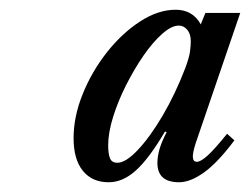

<svg xmlns="http://www.w3.org/2000/svg" viewBox="-20 -792 513 394"><path d="M203 -418Q169 -418 150 -441.5Q131 -465 131 -508.5Q131 -553 149.8 -599.2Q168.5 -645.5 199.5 -684.8Q230.5 -724 267.5 -748Q304.5 -772 340.5 -772Q375.5 -772 392 -742L401.5 -765.5H473L381.5 -498Q375 -477.5 375.8 -468.8Q376.5 -460 384 -460Q392 -460 406.5 -473.2Q421 -486.5 446 -517.5L461 -504Q427 -458.5 398.8 -438.2Q370.5 -418 347.5 -418Q303 -418 303 -457.5Q303 -470 307 -484.8Q311 -499.5 322 -521L318.5 -522Q286.5 -467.5 259.5 -442.8Q232.5 -418 203 -418ZM221 -458Q238 -458 263 -484.5Q288 -511 314 -555.2Q340 -599.5 360.5 -653Q368.5 -675 370 -687Q371.5 -699 371.5 -707.5Q371.5 -722.5 364.2 -731Q357 -739.5 347 -739.5Q332 -739.5 312.8 -722.5Q293.5 -705.5 274.2 -677.5Q255 -649.5 238.5 -616.8Q222 -584 212 -551.8Q202 -519.5 202 -494Q202 -476 205.8 -467Q209.5 -458 221 -458Z"/></svg>

Font: Libre Caslon Condensed Medium Italic
Style: Regular
Weight: 500
Italic angle: -22.583°
Designer: Pablo Impallari, Rodrigo Fuenzalida, Katja Schimmel, Ertekin Erdin
Foundry: Pablo Impallari, Rodrigo Fuenzalida
Version: Version 2.000; ttfautohint (v1.8.4.7-5d5b);gftools[0.9.33]